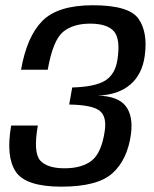

<svg xmlns="http://www.w3.org/2000/svg" viewBox="-20 -700 584 727"><path d="M212.2 6.8Q350.8 6.8 406.9 -45Q462.9 -96.8 475.8 -191.8Q484.9 -261.3 455.7 -298.6Q426.6 -335.9 350.7 -338Q427.8 -340.8 473.3 -379.8Q518.8 -418.8 528.1 -489.1Q540.3 -577.2 504.7 -628.6Q469.1 -680.1 331.9 -680.1Q199.1 -680.1 140.4 -620.9Q81.7 -561.7 59.7 -435.9H160.7Q180.5 -547.7 218.6 -579.1Q256.7 -610.5 320.9 -610.5Q386 -610.5 411.4 -581.3Q436.8 -552.2 424.6 -473.6Q416.2 -418.5 378.2 -394.8Q340.1 -371.1 253.4 -368.8L242 -304.2Q329 -302.7 357.1 -280.8Q385.2 -258.9 376.4 -202.4Q364.1 -120.9 327.3 -91.9Q290.5 -62.8 224.2 -62.8Q157.8 -62.8 131.7 -93Q105.6 -123.2 123.2 -224.7H22.3Q1.7 -106.3 39.8 -49.7Q77.9 6.8 212.2 6.8Z"/></svg>

Font: Anybody Thin
Style: Italic
Weight: 100
Italic angle: -10°
Designer: Tyler Finck
Foundry: Etcetera Type Company
Version: Version 1.114;gftools[0.9.25]